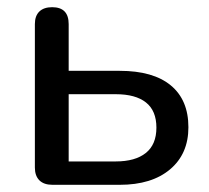

<svg xmlns="http://www.w3.org/2000/svg" viewBox="-20 -514 582 534"><path d="M77 -48V-447Q77 -470 89.5 -482Q102 -494 125 -494Q171 -494 171 -447V-317H313Q406 -317 455 -276.5Q504 -236 504 -160Q504 -86 453 -43Q402 0 313 0H126Q102 0 89.5 -12.5Q77 -25 77 -48ZM415 -159Q415 -206 386 -229Q357 -252 302 -252H171V-65H302Q356 -65 385.5 -88.5Q415 -112 415 -159Z"/></svg>

Font: SN Pro
Style: Regular
Weight: 400
Designer: Tobias Whetton
Foundry: Supernotes
Version: Version 1.003